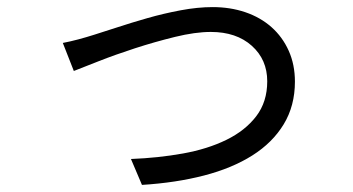

<svg xmlns="http://www.w3.org/2000/svg" viewBox="-20 -504 996 541"><path d="M157 -383Q178 -387 200.5 -393Q223 -399 245 -406Q271 -414 310.5 -427Q350 -440 395.5 -453Q441 -466 489 -475Q537 -484 579 -484Q629 -484 671.5 -469.5Q714 -455 745 -427.5Q776 -400 793.5 -361Q811 -322 811 -274Q811 -206 779.5 -154Q748 -102 691 -66Q634 -30 555 -9.5Q476 11 380 17L349 -56Q426 -59 495.5 -71.5Q565 -84 618 -110Q671 -136 702 -176.5Q733 -217 733 -275Q733 -336 689.5 -375Q646 -414 574 -414Q530 -414 473 -400Q416 -386 360.5 -368Q305 -350 258 -331.5Q211 -313 188 -304Z"/></svg>

Font: Kinto Sans
Style: Regular
Weight: 400
Designer: Authors: Ryoko NISHIZUKA  (kana & ideographs); Paul D. Hunt (Latin, Greek & Cyrillic); Wenlong ZHANG  (bopomofo); Sandol
Foundry: Adobe Systems Incorporated, ookami Inc.
Version: Version 0.001